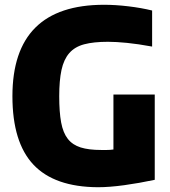

<svg xmlns="http://www.w3.org/2000/svg" viewBox="-20 -772 713 804"><path d="M390 12Q208 11 120 -82.5Q32 -176 32 -369Q32 -752 416 -752Q464 -752 518 -745.5Q572 -739 617 -728V-577Q557 -588 511.5 -592.5Q466 -597 432 -597Q372 -597 332.5 -586.5Q293 -576 270 -549.5Q247 -523 237.5 -479Q228 -435 228 -369Q228 -303 236 -259.5Q244 -216 264 -190.5Q284 -165 318 -154.5Q352 -144 403 -144Q414 -144 427.5 -144Q441 -144 455 -146V-376H628V-19Q562 -5 500 3.5Q438 12 390 12Z"/></svg>

Font: Encode Sans Narrow
Style: ExtraBold
Weight: 800
Designer: Pablo Impallari, Andres Torresi
Foundry: Pablo Impallari, Andres Torresi
Version: Version 1.000; ttfautohint (v1.00) -l 8 -r 50 -G 200 -x 14 -